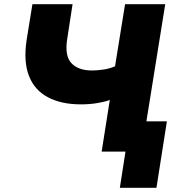

<svg xmlns="http://www.w3.org/2000/svg" viewBox="-20 -725 881 918"><path d="M553 173 580 0H466L505 -247Q481 -238 444.5 -232Q408 -226 367 -226Q273 -226 209 -260Q145 -294 118.5 -362Q92 -430 107 -532L135 -705H327L302 -543Q288 -460 320.5 -424Q353 -388 420 -388Q445 -388 475 -392.5Q505 -397 530 -408L578 -705H770L680 -145H778L728 173Z"/></svg>

Font: Nunito Sans 7pt Black
Style: Italic
Weight: 900
Italic angle: -9°
Version: Version 3.101;gftools[0.9.27]